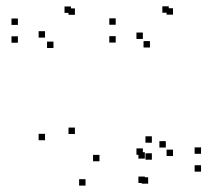

<svg xmlns="http://www.w3.org/2000/svg" viewBox="-20 -557 660 599"><path d="M453.8 -58.8V-78.8H433.8V-58.8ZM453.8 -111.8V-131.8H433.8V-111.8ZM290.3 -53.8V-73.8H270.3V-53.8ZM213.7 -139V-159H193.7V-139ZM213.7 -510.8V-530.8H193.7V-510.8ZM201.3 -516.8V-536.8H181.3V-516.8ZM35.8 -479.3V-499.3H15.8V-479.3ZM35.8 -423.7V-443.7H15.8V-423.7ZM146.8 -407.2V-427.2H126.8V-407.2ZM120.5 -439.7V-459.7H100.5V-439.7ZM120.5 -119.5V-139.5H100.5V-119.5ZM246.8 22V2H226.8V22ZM442.2 16V-4H422.2V16ZM607.2 -21.5V-41.5H587.2V-21.5ZM607.2 -77.2V-97.2H587.2V-77.2ZM497.3 -96.7V-116.7H477.3V-96.7ZM519.7 -70.2V-90.2H499.7V-70.2ZM519.7 -511.3V-531.3H499.7V-511.3ZM506.5 -517.3V-537.3H486.5V-517.3ZM341 -479.8V-499.8H321V-479.8ZM341 -424.2V-444.2H321V-424.2ZM447.8 -408.8V-428.8H427.8V-408.8ZM425.7 -435.5V-455.5H405.7V-435.5ZM425.7 -74V-94H405.7V-74ZM431.8 -62.2V-82.2H411.8V-62.2ZM431.8 13.8V-6.2H411.8V13.8Z"/></svg>

Font: Monaspace Xenon Dots Var
Style: Regular
Weight: 400
Designer: Riley Cran and the Lettermatic Team
Version: Version 1.100 (Monaspace Xenon Dots)